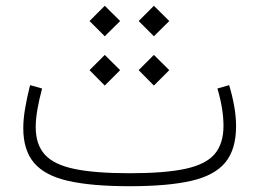

<svg xmlns="http://www.w3.org/2000/svg" viewBox="-20 -644 896 664"><path d="M459.5 -571.3 512.2 -624 565.4 -571.3 512.2 -518.6ZM289.6 -571.3 342.3 -624 395.5 -571.3 342.3 -518.6ZM289.6 -401.4 342.3 -454.1 395.5 -401.4 342.3 -348.1ZM459.5 -401.4 512.2 -454.1 565.4 -401.4 512.2 -348.1ZM772.5 -349.6Q783.7 -312.5 790 -276.6Q796.4 -240.7 796.4 -207.5Q796.4 -127.4 759.3 -82.3Q722.2 -37.1 641.4 -18.6Q560.5 0 428.2 0Q297.4 0 216.3 -18.3Q135.3 -36.6 97.9 -80.6Q60.5 -124.5 60.5 -200.7Q60.5 -231.9 66.9 -269.3Q73.2 -306.6 84 -349.6L125.5 -337.9Q115.2 -299.3 109.4 -265.6Q103.5 -231.9 103.5 -204.6Q103.5 -144.5 134.8 -109.6Q166 -74.7 237.3 -59.8Q308.6 -44.9 428.2 -44.9Q550.8 -44.9 621.6 -60.3Q692.4 -75.7 722.7 -111.6Q752.9 -147.5 752.9 -208.5Q752.9 -266.6 731.9 -337.9Z"/></svg>

Font: Estedad-FD ExtraLight
Style: Regular
Weight: 200
Designer: Amin Abedi
Version: Version 7.3